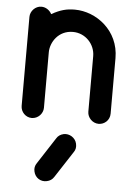

<svg xmlns="http://www.w3.org/2000/svg" viewBox="-55 -549 611 871"><g transform="rotate(5 250.5 -113.5)"><path d="M145 -477.1C135.7 -495.1 117.7 -506.8 98.1 -506.8C70.8 -506.8 47.9 -482.4 47.9 -456.1V-303.7V-50.8C47.9 -23.4 70.3 0 98.1 0C126.5 0 149.4 -24.4 149.4 -50.8V-303.7C149.4 -349.1 184.6 -405.3 250.5 -405.3C308.6 -405.3 351.6 -357.4 351.6 -303.7V-50.8C351.6 -24.4 374.5 0 402.8 0C428.7 0 453.1 -20.5 453.1 -50.8V-303.7C453.1 -429.2 348.1 -506.8 250.5 -506.8C213.4 -506.8 184.6 -499.5 145 -477.1ZM262.7 197.3 301.8 137.2C309.6 126.5 312 113.8 308.6 98.6C302.7 71.8 274.9 54.7 249 60.1C234.4 63.5 223.6 70.8 216.8 82.5L139.2 202.1C130.9 213.9 128.4 226.6 131.8 240.7C137.7 268.6 163.6 285.6 191.4 279.3C205.6 276.4 216.3 269 223.6 257.3Z"/></g></svg>

Font: LOB TGL 0-17
Style: Regular
Weight: 400
Designer: Peter Wiegel + adaptations and expanded glyphset by Studio LOB
Foundry: Peter Wiegel + adaptations and expanded glyphset by Studio LOB
Version: Version 1.003;Glyphs 3.1.2 (3151)